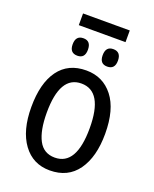

<svg xmlns="http://www.w3.org/2000/svg" viewBox="-153 -907 807 1004"><g transform="rotate(20 251.0 -405.5)"><path d="M132 -821V-756H392V-821ZM136 -651Q136 -603 179 -603Q221 -603 221 -651Q221 -700 179 -700Q136 -700 136 -651ZM303 -651Q303 -603 345 -603Q388 -603 388 -651Q388 -700 345 -700Q303 -700 303 -651ZM251 -547Q151 -547 98 -474.5Q45 -402 45 -269Q45 -139 99.5 -64.5Q154 10 248 10Q349 10 402.5 -65Q456 -140 456 -269Q456 -404 400 -475.5Q344 -547 251 -547ZM250 -474Q370 -474 370 -269Q370 -62 250 -62Q188 -62 159.5 -116Q131 -170 131 -269Q131 -474 250 -474Z"/></g></svg>

Font: Noto Sans Display SemiCondensed
Style: Regular
Weight: 400
Width: 4
Designer: Monotype Design team
Foundry: Monotype Imaging Inc.
Version: 1.000